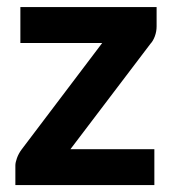

<svg xmlns="http://www.w3.org/2000/svg" viewBox="-20 -536 502 556"><path d="M433.5 -459.5Q433.5 -445 428.5 -431.2Q423.5 -417.5 415.5 -409L184 -104H427V0H24.5V-57Q24.5 -65.5 29.2 -78.5Q34 -91.5 42.5 -103L276 -411.5H39V-515.5H433.5Z"/></svg>

Font: Lato
Style: Regular
Weight: 800
Designer: Lukasz Dziedzic with Adam Twardoch and Botio Nikoltchev
Foundry: tyPoland Lukasz Dziedzic
Version: Version 2.015; 2015-08-06; http://www.latofonts.com/; ttfaut